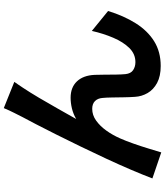

<svg xmlns="http://www.w3.org/2000/svg" viewBox="53 -894 893 1040"><g transform="rotate(-90 500.0 -373.5)"><path d="M577 -743Q570 -733 561.5 -720.5Q553 -708 545 -696Q521 -660 491 -609.5Q461 -559 431 -505.5Q401 -452 376 -408Q404 -424 433.5 -431Q463 -438 491 -438Q547 -438 579.5 -404Q612 -370 615 -308Q616 -286 616 -254.5Q616 -223 616.5 -192.5Q617 -162 619 -141Q622 -112 640.5 -99.5Q659 -87 684 -87Q728 -87 760.5 -120Q793 -153 816 -207Q839 -261 853 -323L961 -235Q935 -150 894.5 -85.5Q854 -21 797 14.5Q740 50 663 50Q608 50 571.5 30.5Q535 11 516.5 -21Q498 -53 496 -89Q494 -116 493.5 -149Q493 -182 492.5 -213.5Q492 -245 490 -265Q488 -291 473 -306Q458 -321 431 -321Q397 -321 367.5 -300Q338 -279 313.5 -245Q289 -211 271 -170Q258 -141 243 -98.5Q228 -56 215.5 -14.5Q203 27 195 53L54 5Q73 -45 100.5 -109.5Q128 -174 161 -245Q194 -316 228 -386Q262 -456 293 -518Q324 -580 348.5 -627Q373 -674 386 -698Q396 -718 409 -743.5Q422 -769 435 -800Z"/></g></svg>

Font: Source Han Sans
Style: Bold
Weight: 700
Designer: Ryoko NISHIZUKA Ë•øÂ°öÊ∂ºÂ≠ê (kana, bopomofo & ideographs); Paul D. Hunt (Latin, Greek & Cyrillic); Sandoll Communicatio
Foundry: Adobe
Version: Version 2.004;hotconv 1.0.118;makeotfexe 2.5.65603